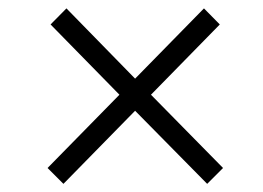

<svg xmlns="http://www.w3.org/2000/svg" viewBox="-20 -496 640 467"><path d="M95.7 -87.4 270.5 -265.6 103 -436.5 141.6 -475.6 308.6 -304.7 476.1 -475.6 514.6 -436.5 347.2 -265.6 522.5 -87.4 483.9 -48.8 308.6 -226.6 134.3 -48.8Z"/></svg>

Font: Roboto Mono Light
Style: Regular
Weight: 300
Designer: Google
Version: Version 2.000985; 2015; ttfautohint (v1.3)